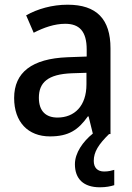

<svg xmlns="http://www.w3.org/2000/svg" viewBox="-20 -569 561 815"><path d="M378 114C378 76 398 44 443 0H449V-364C449 -488 390 -549 267 -549C201 -549 139 -531 91 -504L123 -430C166 -452 211 -468 257 -468C316 -468 348 -437 348 -359V-329L266 -326C116 -320 40 -262 40 -153C40 -51 99 10 192 10C271 10 312 -17 353 -75H356L374 -2C332 32 298 80 298 128C298 190 334 226 404 226C430 226 449 222 465 217V152C455 155 441 159 422 159C394 159 378 143 378 114ZM285 -258 347 -260V-211C347 -119 296 -70 224 -70C176 -70 145 -96 145 -154C145 -218 182 -254 285 -258Z"/></svg>

Font: Noto Sans Arabic SemCond Med
Style: Regular
Weight: 500
Width: 4
Designer: Monotype Design Team, Nadine Chahine, Nizar Qandah and Khaled Hosny
Foundry: Monotype Imaging Inc.
Version: Version 2.012